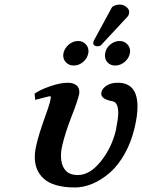

<svg xmlns="http://www.w3.org/2000/svg" viewBox="-20 -806 620 838"><path d="M567.9 -250Q553.2 -186.5 524.7 -135.5Q496.1 -84.5 460.2 -53Q424.3 -21.5 385 -4.6Q345.7 12.2 307.1 12.2Q259.3 12.2 224.6 2Q189.9 -8.3 170.2 -26.9Q150.4 -45.4 141.1 -68.6Q131.8 -91.8 131.8 -121.1Q131.8 -145.5 139.2 -174.8Q147.5 -213.9 174.8 -291Q192.4 -338.9 198.2 -360.8Q200.2 -369.1 200.9 -375Q201.7 -380.9 201.4 -383.5Q201.2 -386.2 200.2 -386.2Q196.8 -386.2 180.2 -382.1Q163.6 -377.9 148.4 -374L133.8 -370.1L130.9 -397Q153.3 -413.6 198 -429.2Q242.7 -444.8 275.9 -444.8Q298.8 -444.8 312.5 -434.6Q326.2 -424.3 326.2 -405.8Q326.2 -397.9 325.2 -394Q318.4 -363.8 292 -296.9Q264.2 -225.1 252 -171.9Q246.1 -147.5 246.1 -125Q246.1 -87.9 263.9 -64.9Q281.7 -42 319.8 -42Q372.6 -42 420.4 -102.3Q468.3 -162.6 485.8 -237.8Q496.1 -290 496.1 -312Q496.1 -358.4 472.2 -363.8Q421.9 -372.6 421.9 -397Q421.9 -401.9 422.9 -404.8Q427.2 -420.9 446 -432.9Q464.8 -444.8 494.1 -444.8Q580.1 -444.8 580.1 -340.8Q580.1 -301.8 567.9 -250ZM502.9 -786.1Q517.6 -786.1 530.8 -776.1Q543.9 -766.1 543.9 -752.9Q543.9 -750 543 -749Q543 -739.7 535.2 -731.9L421.9 -609.9Q417 -604 403.8 -604Q397.9 -604 392.6 -607.4Q387.2 -610.8 387.2 -616.2Q387.2 -624 389.2 -627.9L466.8 -771Q470.2 -778.3 481.4 -782.2Q492.7 -786.1 502.9 -786.1ZM439 -573.2Q442.4 -595.7 460.9 -611.3Q479.5 -627 502 -627Q521.5 -627 534.7 -613.8Q547.9 -600.6 547.9 -582Q547.9 -580.6 547.4 -577.6Q546.9 -574.7 546.9 -573.2Q542.5 -551.3 523.9 -535.6Q505.4 -520 482.9 -520Q462.9 -520 450.4 -532.5Q438 -544.9 438 -564Q438 -569.8 439 -573.2ZM256.8 -573.2Q261.7 -595.7 280 -611.3Q298.3 -627 320.8 -627Q340.3 -627 353.3 -614Q366.2 -601.1 366.2 -583Q366.2 -576.2 365.2 -573.2Q361.3 -551.3 342.8 -535.6Q324.2 -520 301.8 -520Q282.2 -520 269 -532.7Q255.9 -545.4 255.9 -564Q255.9 -565.4 256.3 -568.4Q256.8 -571.3 256.8 -573.2Z"/></svg>

Font: Linux Libertine
Style: Bold Italic
Weight: 700
Italic angle: -11.5°
Designer: Philipp H. Poll
Foundry: Philipp H. Poll
Version: Version 4.0.5